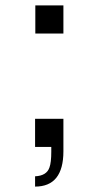

<svg xmlns="http://www.w3.org/2000/svg" viewBox="-20 -544 318 711"><path d="M214.8 -523.9V-419.9H110.8V-523.9ZM109.9 -104H214.8V16.1Q214.8 147 109.9 147V108.9Q152.8 106.9 163.1 76.2Q169.9 58.1 169.9 18.1V0H109.9Z"/></svg>

Font: SolaimanLipiNormal
Style: Normal
Weight: 400
Designer: Solaiman Karim
Version: Version 1.6.1 ; ttfautohint (v1.5.65-e2d9)